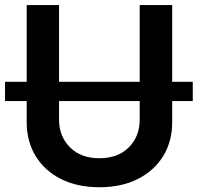

<svg xmlns="http://www.w3.org/2000/svg" viewBox="-37 -748 802 779"><path d="M745.1 -416V-337.9H661.6V-252Q661.6 -173.8 624.8 -114.3Q587.9 -54.7 521.5 -21.5Q455.1 11.7 366.2 11.7Q277.3 11.7 210.9 -21.5Q144.5 -54.7 107.9 -114.3Q71.3 -173.8 71.3 -252V-337.9H-16.6V-416H71.3V-727.5H202.6V-416H529.8V-727.5H661.6V-416ZM529.8 -337.9H202.6V-262.7Q202.6 -194.3 247.1 -150.1Q291.5 -106 366.2 -106Q441.4 -106 485.6 -150.1Q529.8 -194.3 529.8 -262.7Z"/></svg>

Font: Inter Display Semi Bold
Style: Regular
Weight: 600
Designer: Rasmus Andersson
Foundry: rsms
Version: Version 4.000;git-37864ae